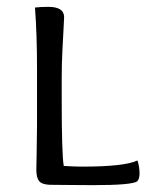

<svg xmlns="http://www.w3.org/2000/svg" viewBox="-20 -539 427 560"><path d="M88 -174V-336Q88 -440 82 -517Q98 -519 121 -519Q167 -519 167 -489Q167 -485 165.5 -458Q164 -431 162 -391Q160 -351 160 -315V-246Q160 -88 166 -55Q200 -53 219 -53Q344 -53 381 -71Q387 -52 387 -33Q387 -17 380 -10Q365 1 251 1Q229 1 178.5 0.5Q128 0 125 0Q102 -1 94 -11Q86 -21 86 -44Q86 -56 87 -101Q88 -146 88 -174Z"/></svg>

Font: Overlock SC
Style: Regular
Weight: 400
Designer: Dario Muhafara
Foundry: Dario Manuel Muhafara
Version: Version 1.001